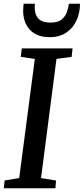

<svg xmlns="http://www.w3.org/2000/svg" viewBox="-20 -1000 445 1020"><path d="M0.5 0 4.5 -41 82 -54 165 -687 90 -698 96 -743H365.5L360.5 -698L280 -687L198 -54L277.5 -41L274.5 0ZM244 -802.5Q202.5 -802.5 174.2 -816.2Q146 -830 129.8 -852.5Q113.5 -875 107.5 -901.8Q101.5 -928.5 103.5 -954.5Q104 -961 104.2 -967.2Q104.5 -973.5 105.5 -980H165.5Q162.5 -951.5 168.5 -929Q174.5 -906.5 193.5 -893.2Q212.5 -880 249 -880Q287.5 -880 307.5 -896.5Q327.5 -913 335.5 -936.2Q343.5 -959.5 346 -980H405Q405 -932 386.5 -891.5Q368 -851 332.2 -826.8Q296.5 -802.5 244 -802.5Z"/></svg>

Font: Merriweather 20pt Medium
Style: Italic
Weight: 500
Italic angle: -7.8°
Version: Version 2.101